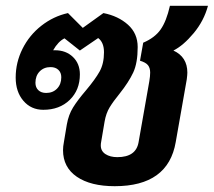

<svg xmlns="http://www.w3.org/2000/svg" viewBox="-20 -631 736 661"><path d="M577 -457Q625 -435 625 -381Q625 -374 623 -358L585 -142Q559 10 375 10Q292 10 244.5 -22.5Q197 -55 197 -114Q197 -127 200 -142L210 -202Q216 -236 231.5 -261Q247 -286 276 -320Q308 -358 323 -385Q338 -412 338 -451Q338 -485 318 -500L255 -457L202 -499Q180 -488 163 -458H169Q207 -458 231 -435Q255 -412 255 -375Q255 -321 220 -287Q185 -253 129 -253Q87 -253 60.5 -284Q34 -315 34 -364Q34 -416 57.5 -463Q81 -510 122.5 -542.5Q164 -575 214 -586L265 -535L336 -586Q387 -576 420.5 -546Q454 -516 454 -469Q454 -414 438.5 -381Q423 -348 392 -309Q370 -282 357.5 -261.5Q345 -241 340 -212L328 -141Q327 -137 327 -130Q327 -111 343 -100.5Q359 -90 384 -90Q448 -90 457 -141L494 -351Q497 -369 497 -381Q497 -397 489.5 -406.5Q482 -416 462 -422L473 -484Q513 -501 533 -529.5Q553 -558 565 -611H696Q682 -559 646.5 -516.5Q611 -474 577 -457ZM154 -400Q131 -400 116.5 -385Q102 -370 102 -346Q102 -330 112 -320.5Q122 -311 139 -311Q162 -311 176.5 -326Q191 -341 191 -365Q191 -381 181 -390.5Q171 -400 154 -400Z"/></svg>

Font: Sarabun
Style: Bold Italic
Weight: 700
Italic angle: -10°
Designer: Suppakit Chalermlarp | Katatrad Co.,Ltd.
Foundry: Cadson Demak Co.,Ltd.
Version: Version 1.000; ttfautohint (v1.6)